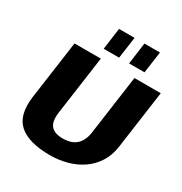

<svg xmlns="http://www.w3.org/2000/svg" viewBox="-210 -1083 1189 1251"><g transform="rotate(30 384.0 -458.0)"><path d="M344 11Q183 11 110.5 -53.5Q38 -118 58 -263L119 -700H317L255 -256Q246 -189 272 -157Q298 -125 363 -125Q490 -125 508 -256L570 -700H768L707 -263Q697 -192 663 -140Q629 -88 579 -54.5Q529 -21 468.5 -5Q408 11 344 11ZM440 -927 417 -765H301L323 -927ZM631 -927 608 -765H492L514 -927Z"/></g></svg>

Font: Pathway Extreme 8pt Thin 12pt ExtraBold
Style: Italic
Weight: 800
Italic angle: -8°
Version: Version 1.001;gftools[0.9.26]